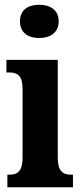

<svg xmlns="http://www.w3.org/2000/svg" viewBox="-20 -788 343 808"><path d="M145 -628C190 -628 227 -650 227 -698C227 -747 190 -768 145 -768C99 -768 64 -747 64 -698C64 -650 99 -628 145 -628ZM11 0H287V-53H278C245 -53 223 -67 223 -125V-536H7V-483H21C53 -483 75 -469 75 -415V-125C75 -68 54 -53 21 -53H11Z"/></svg>

Font: Noto Serif Devanagari ExtraCondensed ExtraBold
Style: Regular
Weight: 800
Width: 2
Designer: Universal Thirst, Indian Type Foundry and the Monotype Design Team
Foundry: Monotype Imaging Inc.
Version: Version 2.004